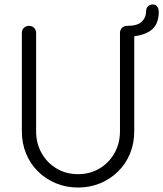

<svg xmlns="http://www.w3.org/2000/svg" viewBox="-20 -826 732 861"><path d="M330 15Q277 15 231 -4Q185 -23 150.5 -57Q116 -91 97 -137Q78 -183 78 -237V-678Q78 -692 87 -701Q96 -710 110 -710Q124 -710 133 -701Q142 -692 142 -678V-237Q142 -183 166.5 -139.5Q191 -96 233.5 -70.5Q276 -45 330 -45Q384 -45 426.5 -70.5Q469 -96 493.5 -139.5Q518 -183 518 -237V-678Q518 -692 527 -701Q536 -710 550 -710Q597 -710 616 -729Q635 -748 635 -774Q635 -788 643 -797Q651 -806 664 -806Q678 -806 685 -796.5Q692 -787 692 -771Q692 -746 683 -723.5Q674 -701 650.5 -685.5Q627 -670 582 -663V-237Q582 -183 563 -137Q544 -91 509.5 -57Q475 -23 429 -4Q383 15 330 15Z"/></svg>

Font: National Park Light
Style: Regular
Weight: 300
Designer: Andrea Herstowski, Ben Hoepner
Version: Version 1.009